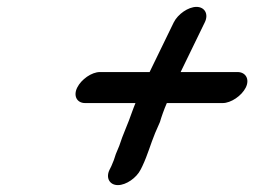

<svg xmlns="http://www.w3.org/2000/svg" viewBox="-20 -574 738 557"><path d="M388 -82 393 -92C409 -126 416 -154 430 -188L444 -220C448 -234 456 -257 464 -275H626C650 -275 681 -296 693 -320C705 -344 693 -365 669 -365H504L574 -509C586 -533 574 -554 550 -554C526 -554 496 -533 484 -509L414 -365H270C246 -365 216 -344 204 -320C192 -296 203 -275 227 -275H373C370 -267 366 -258 363 -249C352 -216 336 -183 326 -151L316 -127C312 -114 309 -105 303 -92L298 -82C286 -58 298 -37 322 -37C346 -37 376 -58 388 -82Z"/></svg>

Font: Electronic
Style: BlkUltIt
Weight: 900
Version: Version 1.011